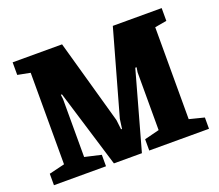

<svg xmlns="http://www.w3.org/2000/svg" viewBox="-110 -804 1096 960"><g transform="rotate(-20 438.0 -324.0)"><path d="M24 0V-61L107 -81V-568L40 -581V-648H303L429 -199L435 -148H440L447 -199L573 -648H833V-580L770 -569V-80L849 -60V0H531V-60L610 -80V-388L614 -413H607L492 0H343L217 -413H211L214 -389V-81L301 -61V0Z"/></g></svg>

Font: Faustina Light ExtraBold
Style: Regular
Weight: 800
Version: Version 1.200